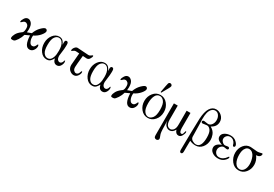

<svg xmlns="http://www.w3.org/2000/svg" viewBox="54 -1869 4698 3292"><g transform="rotate(30 2402.5 -223.0)"><path d="M30.8 -333Q30.8 -353 57.4 -396.5Q84 -439.9 127 -439.9Q164.1 -439.9 195.1 -402.6Q226.1 -365.2 226.1 -285.2Q226.1 -265.1 222.2 -225.1L303.2 -254.9Q333 -336.9 386.5 -389.9Q439.9 -442.9 467.8 -442.9Q481.9 -442.9 493.4 -431.9Q504.9 -420.9 504.9 -404.8Q504.9 -374 460.4 -320.6Q416 -267.1 341.8 -230Q339.8 -210 339.8 -200.2Q339.8 -150.4 360.4 -108.6Q380.9 -66.9 416 -66.9Q441.9 -66.9 457.5 -85.4Q473.1 -104 480 -122.1Q486.8 -140.1 492.2 -140.1Q494.1 -140.1 497.6 -138.2Q501 -136.2 504.4 -128.2Q507.8 -120.1 507.8 -107.9Q507.8 -67.9 480 -29.1Q452.1 9.8 404.8 9.8Q303.7 9.8 294.9 -206.1L208 -166Q192.9 -109.9 158 -55.4Q123 -1 99.1 7.8Q91.3 10.7 74.2 11.2Q51.3 11.2 42.7 7.1Q34.2 2.9 34.2 -12.2Q34.2 -45.4 59.1 -90.8Q84 -136.2 142.1 -179.2Q143.1 -179.2 147.9 -183.1Q152.8 -187 154.3 -188Q155.8 -189 160.4 -194.1Q165 -199.2 167 -203.1Q168.9 -207 171.9 -214.6Q174.8 -222.2 176.5 -230.5Q178.2 -238.8 179.2 -251Q180.2 -263.2 180.2 -277.8Q180.2 -321.8 159.2 -342.8Q138.2 -363.8 113.8 -363.8Q94.7 -363.8 80.3 -353.3Q65.9 -342.8 56.9 -332.3Q47.9 -321.8 43 -320.8Q37.1 -319.8 33.9 -323.5Q30.8 -327.1 30.8 -333Z M569.8 -216.8Q569.8 -307.6 619.9 -373.8Q669.9 -439.9 743.7 -439.9Q769.5 -439.9 789.8 -430.9Q810.1 -421.9 823.5 -405Q836.9 -388.2 843.3 -376Q849.6 -363.8 857.9 -345.2Q856.9 -364.3 856.9 -393.1Q856.9 -438 888.7 -438Q921.9 -438 921.9 -387.2V-357.9Q920.9 -297.9 911.4 -235.4Q901.9 -172.9 901.9 -157.2Q901.9 -105.5 920.9 -82.8Q939.9 -60.1 963.9 -60.1Q982.9 -60.1 995.4 -73Q1007.8 -85.9 1012.7 -98.1Q1015.6 -105 1017.8 -114.5Q1020 -124 1022.9 -127.9Q1025.9 -131.8 1032.7 -134.8Q1038.6 -117.7 1039.1 -105Q1039.1 -64.9 1014.4 -27.6Q989.7 9.8 946.8 9.8Q879.9 9.8 860.8 -78.1Q848.6 -57.1 843.3 -48.6Q837.9 -40 822.8 -22.5Q807.6 -4.9 788.3 2.4Q769 9.8 743.7 9.8Q669.4 9.8 619.6 -57.1Q569.8 -124 569.8 -216.8ZM635.7 -215.8Q635.7 -109.9 668.2 -63.5Q700.7 -17.1 747.1 -17.1Q793.9 -17.1 819.3 -56.2Q844.7 -95.2 852.1 -152.8Q856 -182.6 856 -227.1Q856 -273.9 847.4 -314.5Q838.9 -355 812.7 -387.5Q786.6 -419.9 745.6 -419.9Q702.6 -419.9 669.2 -374.3Q635.7 -328.6 635.7 -215.8Z M1031.7 -341.8Q1031.7 -348.6 1038.1 -367.9Q1044.4 -387.2 1064.5 -408.2Q1084.5 -429.2 1110.4 -429.2Q1121.6 -429.2 1220.5 -422.1Q1319.3 -415 1330.6 -415Q1355.5 -415 1374.5 -431.6Q1393.6 -448.2 1400.4 -448.2Q1410.2 -448.2 1410.6 -436Q1410.6 -418 1389.6 -383.5Q1368.7 -349.1 1332.5 -349.1Q1331.5 -349.1 1255.4 -354Q1235.4 -162.1 1235.4 -123Q1235.4 -81.1 1255.4 -59.1Q1275.4 -37.1 1298.3 -37.1Q1318.4 -37.1 1332.5 -49.6Q1346.7 -62 1351.6 -77.4Q1356.4 -92.8 1362.5 -105.5Q1368.7 -118.2 1373.5 -118.2Q1383.3 -118.2 1383.3 -99.1Q1383.3 -65.9 1355 -27.3Q1326.7 11.2 1280.3 11.2Q1237.3 11.2 1198.5 -23.9Q1159.7 -59.1 1159.7 -121.1Q1159.7 -135.3 1179.7 -359.9Q1161.6 -360.8 1139.2 -362.3Q1116.7 -363.8 1110.4 -363.8Q1087.4 -363.8 1067.9 -347.4Q1048.3 -331.1 1041.5 -331.1Q1031.7 -330.6 1031.7 -341.8Z M1471.2 -216.8Q1471.2 -307.6 1521.2 -373.8Q1571.3 -439.9 1645 -439.9Q1670.9 -439.9 1691.2 -430.9Q1711.4 -421.9 1724.9 -405Q1738.3 -388.2 1744.6 -376Q1751 -363.8 1759.3 -345.2Q1758.3 -364.3 1758.3 -393.1Q1758.3 -438 1790 -438Q1823.2 -438 1823.2 -387.2V-357.9Q1822.3 -297.9 1812.7 -235.4Q1803.2 -172.9 1803.2 -157.2Q1803.2 -105.5 1822.3 -82.8Q1841.3 -60.1 1865.2 -60.1Q1884.3 -60.1 1896.7 -73Q1909.2 -85.9 1914.1 -98.1Q1917 -105 1919.2 -114.5Q1921.4 -124 1924.3 -127.9Q1927.2 -131.8 1934.1 -134.8Q1939.9 -117.7 1940.4 -105Q1940.4 -64.9 1915.8 -27.6Q1891.1 9.8 1848.1 9.8Q1781.2 9.8 1762.2 -78.1Q1750 -57.1 1744.6 -48.6Q1739.3 -40 1724.1 -22.5Q1709 -4.9 1689.7 2.4Q1670.4 9.8 1645 9.8Q1570.8 9.8 1521 -57.1Q1471.2 -124 1471.2 -216.8ZM1537.1 -215.8Q1537.1 -109.9 1569.6 -63.5Q1602.1 -17.1 1648.4 -17.1Q1695.3 -17.1 1720.7 -56.2Q1746.1 -95.2 1753.4 -152.8Q1757.3 -182.6 1757.3 -227.1Q1757.3 -273.9 1748.8 -314.5Q1740.2 -355 1714.1 -387.5Q1688 -419.9 1647 -419.9Q1604 -419.9 1570.6 -374.3Q1537.1 -328.6 1537.1 -215.8Z M2014.6 -333Q2014.6 -353 2041.3 -396.5Q2067.9 -439.9 2110.8 -439.9Q2147.9 -439.9 2179 -402.6Q2210 -365.2 2210 -285.2Q2210 -265.1 2206.1 -225.1L2287.1 -254.9Q2316.9 -336.9 2370.4 -389.9Q2423.8 -442.9 2451.7 -442.9Q2465.8 -442.9 2477.3 -431.9Q2488.8 -420.9 2488.8 -404.8Q2488.8 -374 2444.3 -320.6Q2399.9 -267.1 2325.7 -230Q2323.7 -210 2323.7 -200.2Q2323.7 -150.4 2344.2 -108.6Q2364.7 -66.9 2399.9 -66.9Q2425.8 -66.9 2441.4 -85.4Q2457 -104 2463.9 -122.1Q2470.7 -140.1 2476.1 -140.1Q2478 -140.1 2481.4 -138.2Q2484.9 -136.2 2488.3 -128.2Q2491.7 -120.1 2491.7 -107.9Q2491.7 -67.9 2463.9 -29.1Q2436 9.8 2388.7 9.8Q2287.6 9.8 2278.8 -206.1L2191.9 -166Q2176.8 -109.9 2141.8 -55.4Q2106.9 -1 2083 7.8Q2075.2 10.7 2058.1 11.2Q2035.2 11.2 2026.6 7.1Q2018.1 2.9 2018.1 -12.2Q2018.1 -45.4 2043 -90.8Q2067.9 -136.2 2126 -179.2Q2127 -179.2 2131.8 -183.1Q2136.7 -187 2138.2 -188Q2139.6 -189 2144.3 -194.1Q2148.9 -199.2 2150.9 -203.1Q2152.8 -207 2155.8 -214.6Q2158.7 -222.2 2160.4 -230.5Q2162.1 -238.8 2163.1 -251Q2164.1 -263.2 2164.1 -277.8Q2164.1 -321.8 2143.1 -342.8Q2122.1 -363.8 2097.7 -363.8Q2078.6 -363.8 2064.2 -353.3Q2049.8 -342.8 2040.8 -332.3Q2031.7 -321.8 2026.9 -320.8Q2021 -319.8 2017.8 -323.5Q2014.6 -327.1 2014.6 -333Z M2940.9 -214.8Q2940.9 -119.6 2884.8 -54.2Q2828.6 11.2 2747.6 11.2Q2663.6 11.2 2608.6 -56.4Q2553.7 -124 2553.7 -215.1Q2553.7 -306.2 2608.2 -373.5Q2662.6 -440.9 2746.6 -440.9Q2830.6 -440.9 2885.7 -373Q2940.9 -305.2 2940.9 -214.8ZM2629.9 -214.8Q2629.9 -105 2664.8 -56.9Q2699.7 -8.8 2747.6 -8.8Q2792.5 -8.8 2828.6 -55.9Q2864.7 -103 2864.7 -215.1Q2864.7 -327.1 2828.6 -374Q2792.5 -420.9 2747.6 -420.9Q2688.5 -420.9 2659.2 -362.8Q2629.9 -304.7 2629.9 -214.8ZM2719.7 -484.9Q2719.7 -486.8 2727.3 -530Q2734.9 -573.2 2744.4 -620.1Q2753.9 -667 2756.8 -674.8Q2766.6 -698.7 2789.6 -699.2Q2804.7 -699.2 2816.7 -688.7Q2828.6 -678.2 2828.6 -662.1Q2828.6 -647.9 2801.8 -600.1Q2796.9 -591.3 2783.7 -568.8Q2754.9 -518.1 2733.9 -480Z M3014.2 200.2V-430.2H3090.3V-152.8Q3090.3 -110.8 3099.9 -81.3Q3109.4 -51.8 3124.3 -38.8Q3139.2 -25.9 3152.1 -21Q3165 -16.1 3178.2 -16.1Q3206.1 -16.1 3230.2 -39.6Q3254.4 -63 3262.2 -106Q3266.1 -126 3266.1 -166V-430.2H3342.3V-134.8Q3342.3 -43 3384.3 -43Q3403.3 -43 3411.1 -62.5Q3418.9 -82 3422.6 -101.6Q3426.3 -121.1 3432.1 -121.1Q3441.9 -121.1 3442.4 -103Q3442.4 -73.2 3418.7 -31.7Q3395 9.8 3354 9.8Q3299.8 9.8 3277.3 -61H3276.4Q3239.3 9.8 3178.2 9.8Q3140.1 9.8 3106.2 -21Q3072.3 -51.8 3064.9 -120.1H3064Q3065.9 -73.2 3067.1 -19.5Q3068.4 34.2 3068.8 53.7Q3069.3 73.2 3072.3 100.6Q3075.2 127.9 3081.8 147.9Q3088.4 168 3100.1 198.2Q3105 210.4 3105 220.2Q3105 237.3 3091.1 248Q3077.1 258.8 3061 258.8Q3042 258.8 3028.1 246.1Q3014.2 233.4 3014.2 200.2Z M3514.2 187Q3514.2 101.1 3518.6 -129.9Q3522.9 -360.8 3526.4 -422.9Q3534.2 -564 3578.1 -633.8Q3623 -704.6 3695.3 -705.1Q3758.3 -705.1 3807.1 -659.4Q3856 -613.8 3856 -546.9Q3856 -450.7 3758.3 -401.9Q3794.4 -382.8 3819.3 -355Q3844.2 -327.1 3854.7 -296.6Q3865.2 -266.1 3869.1 -244.1Q3873 -222.2 3873 -201.2Q3873 -114.3 3822 -51.5Q3771 11.2 3691.4 11.2Q3632.3 11.2 3577.1 -14.2Q3577.1 27.8 3575.2 113.8V198.2Q3575.2 247.1 3543.9 247.1Q3514.2 247.1 3514.2 198.2ZM3570.3 -435.1Q3570.3 -400.9 3574.2 -315.9Q3578.1 -231 3578.1 -127V-101.1Q3579.1 -56.2 3617.2 -32.5Q3655.3 -8.8 3689.9 -8.8Q3796.9 -8.8 3797.4 -203.1Q3797.4 -304.2 3766.4 -346.2Q3735.4 -388.2 3695.3 -388.2Q3680.2 -388.2 3651.6 -382.6Q3623 -377 3614.3 -377Q3600.1 -377 3592 -384.5Q3584 -392.1 3584 -402.8Q3584 -412.6 3592 -420.4Q3600.1 -428.2 3614.3 -428.2Q3621.1 -428.2 3653.1 -422.6Q3685.1 -417 3696.3 -417Q3737.3 -417 3765.1 -455.1Q3793 -493.2 3793 -545.9Q3793 -600.1 3765.1 -639.2Q3737.3 -678.2 3693.4 -678.2Q3656.2 -678.2 3626.2 -649.7Q3596.2 -621.1 3582 -564.9Q3570.3 -519 3570.3 -435.1Z M3972.7 -112.8Q3972.7 -186 4082 -227.1Q4062 -233.9 4048.8 -239.5Q4035.6 -245.1 4015.1 -257.6Q3994.6 -270 3983.6 -288.1Q3972.7 -306.2 3972.7 -329.1Q3972.7 -378.9 4020.8 -409.9Q4068.8 -440.9 4134.8 -440.9Q4205.6 -440.9 4249.8 -398.4Q4293.9 -356 4293.9 -326.2Q4293.9 -314.9 4287.4 -306.9Q4280.8 -298.8 4271 -298.8Q4268.1 -298.8 4265.4 -299.3Q4262.7 -299.8 4260.7 -300.8Q4258.8 -301.8 4257.3 -304Q4255.9 -306.2 4254.4 -307.6Q4252.9 -309.1 4251.5 -312.5Q4250 -315.9 4249.5 -317.4Q4249 -318.8 4247.3 -323Q4245.6 -327.1 4245.6 -328.6Q4245.6 -330.1 4244.1 -334.5Q4242.7 -338.9 4242.7 -339.8Q4231.4 -373 4203.1 -395Q4174.8 -417 4138.7 -417Q4100.6 -417 4074.7 -390.4Q4048.8 -363.8 4048.8 -330.1Q4048.8 -296.9 4076.9 -270.5Q4105 -244.1 4132.8 -244.1Q4140.6 -244.1 4160.6 -248.5Q4180.7 -252.9 4189.9 -252.9Q4202.1 -252.9 4210.4 -245.4Q4218.8 -237.8 4218.8 -227.1Q4218.8 -203.1 4189 -203.1Q4177.7 -203.1 4159.9 -207Q4142.1 -210.9 4132.8 -210.9Q4104 -210.9 4076.4 -182.4Q4048.8 -153.8 4048.8 -113.8Q4048.8 -74.7 4075 -45.4Q4101.1 -16.1 4142.1 -16.1Q4224.1 -16.1 4281.7 -103Q4287.6 -111.8 4293.9 -111.8Q4301.8 -111.8 4301.8 -100.1Q4301.8 -71.3 4255.4 -30Q4209 11.2 4136.7 11.2Q4069.8 11.2 4021.2 -23.7Q3972.7 -58.6 3972.7 -112.8Z M4346.7 -224.1Q4346.7 -313 4397.7 -377Q4448.7 -440.9 4527.8 -440.9Q4551.8 -440.9 4596.2 -435.1Q4640.6 -429.2 4663.6 -429.2H4664.6Q4695.3 -430.2 4722.4 -437.5Q4749.5 -444.8 4751.5 -444.8Q4766.6 -444.8 4766.6 -428.2Q4766.6 -422.4 4763.7 -413.6Q4760.7 -404.8 4752.7 -393.3Q4744.6 -381.8 4726.6 -374Q4708.5 -366.2 4682.6 -366.2H4678.7Q4734.9 -290 4734.9 -205.1Q4734.9 -117.2 4681.9 -53Q4628.9 11.2 4546.9 11.2Q4459 11.2 4402.8 -60.5Q4346.7 -132.3 4346.7 -224.1ZM4422.9 -228Q4422.9 -133.8 4457.8 -74Q4492.7 -14.2 4549.8 -14.2Q4599.6 -14.2 4630.6 -58.6Q4661.6 -103 4661.6 -176.8Q4661.6 -210 4654.1 -246.6Q4646.5 -283.2 4631.6 -318.6Q4616.7 -354 4588.6 -376.5Q4560.5 -398.9 4524.9 -398.9Q4486.8 -398.9 4462.2 -368.9Q4437.5 -338.9 4430.2 -303.5Q4422.9 -268.1 4422.9 -228Z"/></g></svg>

Font: CMU Serif Upright Italic
Style: UprightItalic
Weight: 500
Version: Version 0.7.0